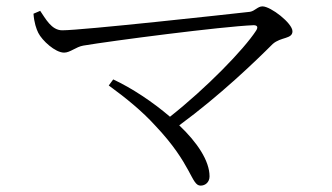

<svg xmlns="http://www.w3.org/2000/svg" viewBox="-20 -625 1040 602"><path d="M335 -376 321 -357C376 -317 426 -276 466 -232C583 -109 579 -43 609 -43C624 -43 637 -54 637 -72C637 -121 598 -179 542 -232C670 -326 780 -432 835 -487C861 -510 897 -502 897 -527C897 -552 829 -605 803 -605C788 -605 780 -591 764 -588C693 -580 238 -530 175 -530C141 -530 122 -568 106 -591L85 -582C87 -554 94 -534 100 -522C112 -498 153 -460 181 -460C200 -460 218 -478 241 -482C330 -497 675 -542 775 -546C787 -546 790 -540 783 -529C744 -469 627 -349 513 -259C458 -306 393 -349 335 -376Z"/></svg>

Font: Noto Serif HK Light
Style: Regular
Weight: 300
Designer: Ryoko NISHIZUKA 西塚涼子 (kana & ideographs); Frank Grießhammer (Latin, Greek & Cyrillic); Wenlong ZHANG 张文龙 (bopomofo); San
Foundry: Adobe
Version: Version 2.001;hotconv 1.1.0;makeotfexe 2.6.0